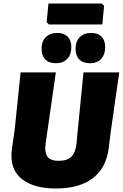

<svg xmlns="http://www.w3.org/2000/svg" viewBox="-20 -1058 697 1090"><path d="M558 -1038 571 -1025 561 -919H258L245 -932L255 -1038ZM305 -871Q343 -871 364 -850Q385 -829 385 -790Q385 -748 361.5 -723.5Q338 -699 298 -699Q258 -699 237 -720.5Q216 -742 216 -782Q216 -823 240 -847Q264 -871 305 -871ZM498 -871Q536 -871 556.5 -850Q577 -829 577 -790Q577 -748 554 -723.5Q531 -699 491 -699Q451 -699 430 -720.5Q409 -742 409 -782Q409 -823 433 -847Q457 -871 498 -871ZM657 -647 610 -319 597 -216Q583 -105 507 -46.5Q431 12 297 12Q178 12 111.5 -36Q45 -84 45 -173Q45 -194 48 -216L63 -319L97 -647H297L239 -243Q237 -223 237 -216Q237 -179 255 -162Q273 -145 314 -145Q361 -145 385 -168Q409 -191 414 -243L454 -647Z"/></svg>

Font: Alegreya Sans SC Black
Style: Italic
Weight: 900
Italic angle: -7°
Designer: Juan Pablo del Peral
Foundry: Huerta Tipografica
Version: Version 2.007